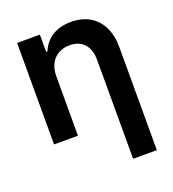

<svg xmlns="http://www.w3.org/2000/svg" viewBox="-134 -640 852 943"><g transform="rotate(-20 292.0 -169.0)"><path d="M184.6 0H59.6V-530.3H178.7V-440.4H185.5Q204.1 -486.3 244.4 -511.7Q284.7 -537.1 342.8 -537.1Q397.9 -537.1 439 -513.7Q480 -490.2 502.2 -445.3Q524.4 -400.4 524.4 -337.9V199.2H400.4V-318.4Q400.4 -372.1 373 -401.9Q345.7 -431.6 296.9 -431.6Q264.2 -431.6 238.5 -417.2Q212.9 -402.8 198.7 -375.5Q184.6 -348.1 184.6 -310.5Z"/></g></svg>

Font: Pretendard JP SemiBold
Style: Regular
Weight: 600
Designer: Base glyphs from Inter by Rasmus Andersson; Hangeul glyphs from Noto Sans CJK(Source Han Sans) by Jang Soo-young and Kan
Foundry: Kil Hyung-jin
Version: Version 1.309